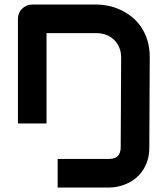

<svg xmlns="http://www.w3.org/2000/svg" viewBox="-20 -548 736 852"><path d="M642.6 106Q642.6 138.7 634.3 164.6Q626 190.4 612.3 210.2Q598.6 230 580.6 244.1Q562.5 258.3 542.7 267.1Q522.9 275.9 502.9 280Q482.9 284.2 464.8 284.2H235.8V157.2H464.8Q490.2 157.2 502.9 144Q515.6 130.9 515.6 106L517.6 -293Q517.6 -317.9 509 -337.6Q500.5 -357.4 485.8 -371.6Q471.2 -385.7 451.4 -393.3Q431.6 -400.9 408.7 -400.9H186.5V0H59.6V-464.8Q59.6 -478 64.5 -489.5Q69.3 -501 78.1 -509.5Q86.9 -518.1 98.6 -522.9Q110.4 -527.8 123.5 -527.8H409.7Q433.6 -527.8 460.2 -522.5Q486.8 -517.1 512.9 -505.1Q539.1 -493.2 562.7 -474.9Q586.4 -456.5 604.7 -430.4Q623 -404.3 633.8 -370.1Q644.5 -335.9 644.5 -293Z"/></svg>

Font: Audiowide
Style: Regular
Weight: 400
Designer: Astigmatic (AOETI)
Foundry: Astigmatic (AOETI)
Version: Version 1.002